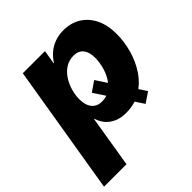

<svg xmlns="http://www.w3.org/2000/svg" viewBox="-223 -679 1023 1023"><g transform="rotate(-45 289.0 -167.5)"><path d="M341.8 -234.9 503.4 9.8 445.8 48.8 285.2 -195.8ZM-22.9 204.1 98.6 -529.3H265.6L252.4 -450.2H254.4Q271.5 -477.5 294.9 -497.3Q318.4 -517.1 348.1 -527.8Q377.9 -538.6 413.6 -538.6Q468.8 -538.6 510.7 -512.9Q552.7 -487.3 576.7 -439.2Q600.6 -391.1 600.6 -322.8Q600.6 -265.1 584 -206.3Q567.4 -147.5 534.7 -98.6Q502 -49.8 453.1 -20Q404.3 9.8 338.9 9.8Q299.3 9.8 270.5 -3.2Q241.7 -16.1 223.4 -38.1Q205.1 -60.1 197.3 -87.4H194.3L146.5 204.1ZM291.5 -124Q326.7 -124 352.5 -142.3Q378.4 -160.6 395.8 -189.7Q413.1 -218.8 421.4 -252.2Q429.7 -285.6 429.7 -315.9Q429.7 -357.9 410.9 -381.3Q392.1 -404.8 355.5 -404.8Q321.8 -404.8 295.4 -387.9Q269 -371.1 250.7 -343.3Q232.4 -315.4 222.9 -282.5Q213.4 -249.5 213.4 -217.3Q213.4 -173.8 233.6 -148.9Q253.9 -124 291.5 -124Z"/></g></svg>

Font: Inter 24pt ExtraBold
Style: Italic
Weight: 800
Italic angle: -9.3988°
Designer: Rasmus Andersson
Foundry: rsms
Version: Version 4.001;git-66647c0bb